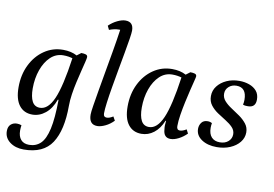

<svg xmlns="http://www.w3.org/2000/svg" viewBox="-96 -896 1878 1316"><g transform="rotate(10 842.5 -238.0)"><path d="M141 258Q83 258 44.5 229Q6 200 6 153Q6 122 23.5 106.5Q41 91 66 91Q74 91 82.5 92.5Q91 94 98 97Q95 115 95 134Q95 174 114.5 197Q134 220 172 220Q220 220 252 189Q284 158 300.5 84Q317 10 318 -119H313Q290 -55 248.5 -21.5Q207 12 158 12Q99 12 66 -31Q33 -74 33 -157Q33 -244 67 -313Q101 -382 159.5 -422Q218 -462 290 -462Q347 -462 387 -440L416 -462Q435 -462 447.5 -458Q460 -454 460 -441Q460 -433 453.5 -406.5Q447 -380 437.5 -342Q428 -304 418 -260Q408 -216 401.5 -172.5Q395 -129 395 -91Q395 79 336.5 168.5Q278 258 141 258ZM130 -166Q130 -107 147 -75Q164 -43 201 -43Q258 -43 296 -130Q334 -217 362 -416Q349 -420 333 -422.5Q317 -425 298 -425Q247 -425 209.5 -389.5Q172 -354 151 -295Q130 -236 130 -166Z M610 12Q552 12 552 -58Q552 -76 559 -119.5Q566 -163 576.5 -225Q587 -287 600 -360Q613 -433 626.5 -511Q640 -589 651 -665Q647 -665 642 -665Q627 -665 610 -661.5Q593 -658 575 -651L562 -678Q589 -704 620.5 -719Q652 -734 676 -734Q732 -734 732 -673Q732 -657 725.5 -615Q719 -573 708.5 -515.5Q698 -458 686.5 -394Q675 -330 664.5 -269Q654 -208 647.5 -158.5Q641 -109 641 -82Q641 -56 664 -56Q683 -56 708 -72L723 -45Q697 -18 665.5 -3Q634 12 610 12Z M917 12Q858 12 825 -31Q792 -74 792 -157Q792 -244 826 -313Q860 -382 918.5 -422Q977 -462 1049 -462Q1106 -462 1146 -440L1175 -462Q1194 -462 1206.5 -458Q1219 -454 1219 -441Q1219 -436 1212 -408.5Q1205 -381 1195 -340Q1185 -299 1175 -252.5Q1165 -206 1158 -161.5Q1151 -117 1151 -83Q1151 -56 1173 -56Q1192 -56 1218 -72L1232 -45Q1206 -19 1175.5 -3.5Q1145 12 1120 12Q1071 12 1068 -46Q1064 -70 1069 -105H1065Q1042 -48 1003 -18Q964 12 917 12ZM889 -166Q889 -107 906 -75Q923 -43 960 -43Q1017 -43 1055 -130Q1093 -217 1121 -416Q1108 -420 1092 -422.5Q1076 -425 1057 -425Q1006 -425 968.5 -389.5Q931 -354 910 -295Q889 -236 889 -166Z M1441 12Q1377 12 1335.5 -16Q1294 -44 1294 -90Q1294 -114 1308 -133Q1322 -152 1351 -152Q1368 -152 1381 -144Q1378 -128 1378 -111Q1378 -69 1398.5 -46.5Q1419 -24 1457 -24Q1493 -24 1515.5 -44Q1538 -64 1538 -94Q1538 -121 1518.5 -141.5Q1499 -162 1469.5 -180Q1440 -198 1411 -217.5Q1382 -237 1362 -263Q1342 -289 1342 -326Q1342 -365 1365.5 -395.5Q1389 -426 1428.5 -444Q1468 -462 1517 -462Q1554 -462 1586 -450.5Q1618 -439 1637.5 -416Q1657 -393 1657 -356Q1657 -301 1604 -301Q1596 -301 1587.5 -301.5Q1579 -302 1569 -306Q1571 -314 1572 -323Q1573 -332 1573 -340Q1573 -426 1503 -426Q1471 -426 1449.5 -406.5Q1428 -387 1428 -358Q1428 -330 1447.5 -308Q1467 -286 1496.5 -267Q1526 -248 1555 -227.5Q1584 -207 1604 -181.5Q1624 -156 1624 -122Q1624 -84 1599.5 -53.5Q1575 -23 1533.5 -5.5Q1492 12 1441 12Z"/></g></svg>

Font: Petrona Medium
Style: Italic
Weight: 500
Italic angle: -9°
Designer: Ringo R. Seeber
Foundry: Ringo R. Seeber
Version: Version 2.001; ttfautohint (v1.8.3)